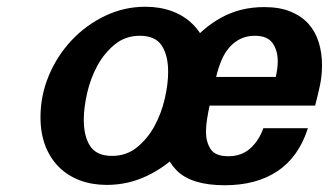

<svg xmlns="http://www.w3.org/2000/svg" viewBox="-20 -534 974 569"><path d="M100 -187Q100 -251 124.7 -310Q149.4 -369 192.2 -414.5Q235 -460 291.5 -487Q348.1 -514 410.8 -514Q454.5 -514 490.6 -500.5Q526.7 -487 552.4 -461Q578 -435 592.3 -397.5Q606.6 -360 606.6 -312Q606.6 -248 581.8 -189Q557.1 -130 514.8 -85Q472.6 -40 416 -13Q359.5 14 296.7 14Q253 14 216.9 0.5Q180.8 -13 154.7 -39Q128.5 -65 114.3 -102Q100 -139 100 -187ZM228.3 -179Q228.3 -130 247.3 -101Q266.3 -72 312 -72Q354.7 -72 386.1 -97.5Q417.4 -123 437.9 -160.5Q458.3 -198 468.3 -241.5Q478.3 -285 478.3 -321Q478.3 -370 459.3 -399Q440.2 -428 394.6 -428Q351.9 -428 320.5 -402.5Q289.1 -377 268.7 -339.5Q248.3 -302 238.3 -258.5Q228.3 -215 228.3 -179ZM459.3 -153Q459.3 -220 480.2 -284.5Q501 -349 540.4 -400Q579.7 -451 636.1 -482Q692.4 -513 763.3 -513Q809 -513 841.5 -499.5Q874.1 -486 894.5 -463Q914.9 -440 924.6 -408.5Q934.3 -377 934.3 -341Q934.3 -309 928 -280Q921.7 -251 913.9 -221H601.1Q597.2 -203 593.8 -182Q590.4 -161 590.4 -143Q590.4 -114 604 -92.5Q617.6 -71 656.5 -71Q696.3 -71 722 -94.5Q747.8 -118 760.4 -154H892.5Q865.3 -69 802.7 -27Q740 15 645.8 15Q546.7 15 503 -29.5Q459.3 -74 459.3 -153ZM797.3 -306Q803.1 -332 803.1 -352Q803.1 -385 787.6 -406.5Q772.1 -428 735.2 -428Q710.9 -428 691.9 -418.5Q673 -409 658.9 -392.5Q644.8 -376 635.6 -353.5Q626.4 -331 620.5 -306Z"/></svg>

Font: Perun
Style: Bold Italic
Weight: 700
Italic angle: -12°
Foundry: Copyright (c) Stefan Peev, Context Ltd, 2016
Version: Version 1.027